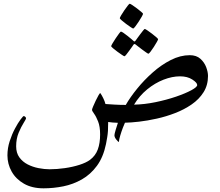

<svg xmlns="http://www.w3.org/2000/svg" viewBox="-20 -668 1182 1033"><path d="M1099.1 -259.3Q1099.1 -210 1075.2 -171.9Q1051.3 -133.8 1011.2 -106.2Q971.2 -78.6 922.6 -59.8Q874 -41 823.7 -29.8Q773.4 -18.6 728.5 -13.4Q683.6 -8.3 652.3 -7.8Q648.4 0 640.9 19.8Q633.3 39.6 627 61Q620.6 82.5 619.6 95.7Q615.7 95.7 605.7 83Q595.7 70.3 595.7 59.6Q595.7 53.2 602.3 30.8Q608.9 8.3 614.3 -7.3Q601.6 -7.3 586.7 -8.8Q571.8 -10.3 562 -11.7Q562 17.1 560.8 35.6Q559.6 54.2 556.9 70.1Q554.2 85.9 550.3 106.9Q535.6 177.7 501.5 224.1Q467.3 270.5 420.7 297.1Q374 323.7 320.8 334.5Q267.6 345.2 214.4 345.2Q152.3 345.2 108.9 320.3Q65.4 295.4 42.7 254.9Q20 214.4 20 168Q20 128.9 32.2 91.3Q44.4 53.7 60.8 23.2Q77.1 -7.3 90.8 -25.4Q104.5 -43.5 107.4 -43.5Q111.8 -43.5 116 -39.3Q120.1 -35.2 120.1 -32.2Q120.1 -26.9 106.9 -6.3Q93.8 14.2 80.3 46.4Q66.9 78.6 66.9 119.1Q66.9 154.8 84.2 178.7Q101.6 202.6 128.9 216.6Q156.2 230.5 187.5 236.6Q218.8 242.7 246.6 242.7Q286.1 242.7 328.6 236.6Q371.1 230.5 407.2 219Q443.4 207.5 464.4 191.9Q493.7 169.9 506.1 136.2Q518.6 102.5 518.6 55.7Q518.6 12.7 507.8 -14.4Q497.1 -41.5 486.1 -56.4Q475.1 -71.3 475.1 -77.1Q475.1 -81.1 481 -95.2Q486.8 -109.4 494.9 -126.2Q502.9 -143.1 510 -155.3Q517.1 -167.5 519.5 -167.5Q527.8 -155.8 535.6 -139.6Q543.5 -123.5 547.4 -108.4Q568.4 -106.9 596.7 -105.2Q625 -103.5 656.7 -103.5Q680.2 -144.5 717.8 -190.9Q755.4 -237.3 801.8 -278.3Q848.1 -319.3 899.2 -345.2Q950.2 -371.1 1001 -371.1Q1036.6 -371.1 1058.1 -351.8Q1079.6 -332.5 1089.4 -306.4Q1099.1 -280.3 1099.1 -259.3ZM1041 -210.4Q1041 -223.1 1014.6 -240.2Q988.3 -257.3 948.7 -257.3Q906.2 -257.3 859.9 -239.3Q813.5 -221.2 771.7 -187Q730 -152.8 701.2 -105Q756.8 -106 816.2 -118.2Q875.5 -130.4 926.8 -147.9Q978 -165.5 1009.5 -182.6Q1041 -199.7 1041 -210.4ZM749.5 -593.8Q749.5 -590.8 742.7 -578.4Q735.8 -565.9 726.1 -551.3Q716.3 -536.6 708 -525.6Q699.7 -514.6 696.3 -514.6Q694.3 -514.6 683.1 -522Q671.9 -529.3 658.2 -539.6Q644.5 -549.8 634.5 -558.6Q624.5 -567.4 624.5 -569.8Q624.5 -573.2 631.6 -585.4Q638.7 -597.7 648.7 -612.1Q658.7 -626.5 667 -637.2Q675.3 -647.9 677.7 -647.9Q680.7 -647.9 691.9 -640.6Q703.1 -633.3 716.6 -623Q730 -612.8 739.7 -604.5Q749.5 -596.2 749.5 -593.8ZM830.6 -457Q830.6 -454.1 823.7 -441.9Q816.9 -429.7 807.4 -415Q797.9 -400.4 789.6 -389.6Q781.2 -378.9 778.3 -378.9Q776.4 -378.9 766.1 -386Q755.9 -393.1 742.9 -402.8Q730 -412.6 720.2 -420.2Q710.4 -427.7 710 -428.2Q706.1 -431.2 703.6 -431.2Q701.2 -431.2 698.2 -427.7Q697.8 -426.8 691.2 -417.2Q684.6 -407.7 675.8 -395.8Q667 -383.8 659.7 -374.5Q652.3 -365.2 649.4 -365.2Q647.5 -365.2 636.2 -372.6Q625 -379.9 611.6 -389.9Q598.1 -399.9 588.1 -408.4Q578.1 -417 578.1 -419.4Q578.1 -422.4 585.4 -434.8Q592.8 -447.3 602.5 -461.9Q612.3 -476.6 620.4 -487.3Q628.4 -498 630.4 -498Q634.3 -498 644.5 -491Q654.8 -483.9 666.5 -474.6Q678.2 -465.3 687 -457.8Q695.8 -450.2 696.8 -449.2Q701.2 -444.8 703.1 -444.8Q706.5 -444.8 710.4 -450.7Q710.9 -451.7 717.8 -461.2Q724.6 -470.7 733.4 -482.4Q742.2 -494.1 749.5 -503.2Q756.8 -512.2 758.8 -512.2Q761.7 -512.2 772.9 -504.6Q784.2 -497.1 797.6 -486.8Q811 -476.6 820.8 -468Q830.6 -459.5 830.6 -457Z"/></svg>

Font: Scheherazade New Medium
Style: Regular
Weight: 500
Designer: SIL International
Foundry: SIL International
Version: Version 4.000